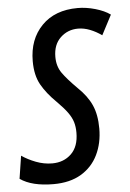

<svg xmlns="http://www.w3.org/2000/svg" viewBox="-75 -764 552 813"><g transform="rotate(-5 201.0 -357.0)"><path d="M120 10Q28 10 -22 -25L-7 -122Q19 -104 53 -91Q87 -78 122 -78Q171 -78 203 -109Q235 -140 235 -199Q235 -224 229 -244Q223 -264 207.5 -285.5Q192 -307 163 -336Q122 -376 99.5 -416Q77 -456 77 -516Q77 -609 133 -666.5Q189 -724 286 -724Q322 -724 360.5 -713Q399 -702 424 -684L380 -600Q356 -617 330.5 -627Q305 -637 280 -637Q236 -637 205 -607.5Q174 -578 174 -526Q174 -486 194 -457.5Q214 -429 256 -387Q296 -349 314.5 -308Q333 -267 333 -208Q333 -146 309 -96.5Q285 -47 237.5 -18.5Q190 10 120 10Z"/></g></svg>

Font: Noto Sans ExtraCondensed Medium
Style: Italic
Weight: 500
Width: 2
Italic angle: -12°
Designer: Monotype Design Team
Foundry: Monotype Imaging Inc.
Version: Version 2.013; ttfautohint (v1.8.4.7-5d5b)